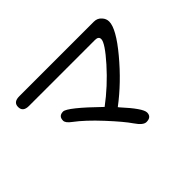

<svg xmlns="http://www.w3.org/2000/svg" viewBox="-135 -997 1270 1270"><g transform="rotate(-45 500.0 -362.0)"><path d="M489.3 -270.5Q600.6 -353.5 695.8 -460.4Q791 -567.4 791 -603.5Q791 -628.9 757.8 -628.9H139.6Q84 -628.9 84 -674.8Q84 -719.7 139.6 -719.7H837.9Q871.1 -719.7 891.6 -695.3Q910.2 -674.8 910.2 -648.4Q910.2 -582 795.4 -444.3Q680.7 -306.6 549.8 -208L556.6 -199.2Q662.1 -84 662.1 -45.9Q662.1 -3.9 614.3 -3.9Q585 -3.9 548.3 -57.6Q511.7 -111.3 424.3 -205.6Q336.9 -299.8 267.6 -351.6Q230.5 -378.9 230.5 -400.4Q230.5 -443.4 273.4 -443.4Q311.5 -443.4 489.3 -270.5Z"/></g></svg>

Font: MotoyaLMaru
Style: W3 mono
Weight: 400
Version: Version 1.01